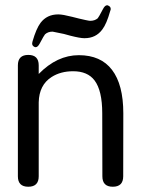

<svg xmlns="http://www.w3.org/2000/svg" viewBox="-20 -709 544 729"><path d="M405.3 -443.8Q448.2 -387.7 448.2 -278.8L447.8 -39.6Q447.8 0 408.2 0Q368.7 0 368.7 -39.6L368.2 -278.8Q368.2 -365.2 338.9 -403.8Q312.5 -438.5 257.8 -438.5Q210 -438.5 175.8 -416.5Q128.4 -386.2 127 -320.3V-39.6Q127 0 87.4 0Q47.9 0 47.9 -39.6V-460.9Q47.9 -500.5 87.4 -500.5Q127 -500.5 127 -460.9V-428.2Q196.8 -499.5 279.3 -499.5Q362.8 -499.5 405.3 -443.8ZM130.9 -543.9Q123.5 -529.8 115.2 -529.8Q112.8 -529.8 110.4 -531.2Q102.1 -535.2 102.1 -543.5Q102.1 -544.9 102.5 -546.9L103.5 -551.8Q117.7 -600.6 133.8 -622.1Q158.2 -654.3 200.7 -654.3H202.1Q217.8 -654.3 254.4 -645Q258.3 -644 279.3 -638.7L305.2 -632.8Q318.8 -629.9 322.3 -629.9Q339.8 -629.9 351.1 -639.6Q354.5 -643.1 371.1 -674.8Q378.4 -689 386.7 -689Q389.2 -689 391.6 -687.5Q400.4 -683.6 400.4 -674.8Q400.4 -673.3 399.9 -671.4L398.4 -667Q384.8 -618.2 368.2 -596.7Q343.8 -564 301.3 -564H299.8Q284.2 -564 248 -573.2Q243.7 -574.2 222.7 -580.1L196.8 -585.4Q183.6 -588.4 179.7 -588.9Q162.1 -588.9 150.9 -578.6Q147.5 -575.2 130.9 -543.9Z"/></svg>

Font: inglobal
Style: Regular
Weight: 400
Designer: Andrey Kochetov, Denis Davydov, Evgeny Yurtaev
Foundry: inglobal
Version: Version 1.00 September 25, 2014, initial release